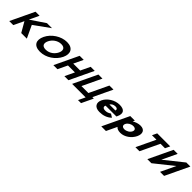

<svg xmlns="http://www.w3.org/2000/svg" viewBox="573 -2906 5344 5344"><g transform="rotate(45 3245.5 -233.5)"><path d="M754.7 -0.9 581.4 -369.8 1043.9 -702.1H846.4L419.1 -415.7L555.3 -702.1H395.5L62.1 -0.9H221.9L363.4 -298.4L534.6 -0.9Z M1050.4 -363.9C953 -159.1 1023.7 -0.1 1269.1 -0.1C1508.4 -0.1 1735.2 -159.1 1832.6 -363.9C1930 -568.8 1847.1 -726.9 1614.6 -726.9C1383.6 -726.9 1147.8 -568.8 1050.4 -363.9ZM1223 -363.9C1272.7 -468.5 1392.3 -573 1541.5 -573C1691.6 -573 1709.8 -468.5 1660.1 -363.9C1610.4 -259.4 1496.9 -154.8 1342.6 -154.8C1184.2 -154.8 1173.3 -259.4 1223 -363.9Z M2092.4 -283.2H2365.9L2232.2 -1.9H2392L2725.4 -703.1H2565.6L2432.6 -423.5H2159L2292 -703.1H2132.2L1798.8 -1.9H1958.6Z M3036.5 -142.2H2762.9L3029.6 -703.2H2869.8L2536.4 -1.9H3068.2L2971.5 201.4H3090.7L3252.9 -139.6H3195.1L3463 -703.2H3303.2Z M4049.1 -232C4052.9 -238 4058.2 -249 4061.5 -256C4147.1 -436 4071.8 -528 3883.3 -528C3695.7 -528 3509.2 -406 3437.9 -256C3367.1 -107 3437.6 15 3625.1 15C3763 15 3883.2 -22 3987.4 -119L3886.2 -183C3812.3 -137 3776.8 -126 3707.9 -126C3653.4 -126 3586.4 -153 3624 -232ZM3676.6 -330C3702.6 -377 3760.8 -413 3834.6 -413C3897.6 -413 3928.5 -384 3912.5 -330Z M4847.2 -257C4918.5 -407 4871.1 -528 4707 -528C4622.3 -528 4534.9 -497 4469 -455H4466.8L4494.4 -513H4313.9L3946.4 260H4129.1L4276 -49C4307.3 -8 4365.3 15 4448.8 15C4612.9 15 4775.9 -107 4847.2 -257ZM4659.2 -257C4625.5 -186 4537.6 -136 4456.5 -136C4376.6 -136 4336.7 -186 4370.5 -257C4403.7 -327 4487.6 -377 4571.1 -377C4658.2 -377 4692.5 -327 4659.2 -257Z M5118.3 -562.9H5294.7L5028 -1.9H5187.8L5454.5 -562.9H5630.9L5697.6 -703.1H5185Z M6204.5 -436.1H6202.5L5658.2 -0.9H5498.4L5831.8 -702.1H5991.6L5784.7 -266.9H5786.8L6331 -702.1H6490.8L6157.4 -0.9H5997.6Z"/></g></svg>

Font: Hussar
Style: BdSuprExtOblFive
Weight: 700
Foundry: Cannot Into Space Fonts
Version: Version 2.00